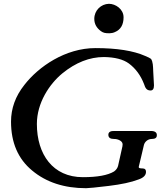

<svg xmlns="http://www.w3.org/2000/svg" viewBox="-20 -963 853 1010"><path d="M174 -311C174 -422 240 -521 308 -577C378 -634 451 -663 527 -663C584 -662 628 -651 658 -629C693 -603 720 -567 738 -520C744 -502 750 -487 772 -487C784 -487 790 -496 790 -514C789 -532 788 -557 786 -588C785 -614 785 -638 774 -654H773C770 -657 760 -662 743 -669C682 -696 595 -710 482 -710C324 -710 183 -613 108 -516C61 -457 38 -392 38 -323C38 -213 75 -127 149 -66C223 -4 318 27 433 27C446 27 485 23 552 15C618 7 670 -4 709 -19C735 -28 748 -41 748 -59C748 -71 742 -77 729 -77C716 -77 710 -79 710 -83C710 -84 710 -85 710 -86C719 -121 728 -164 737 -200C741 -217 758 -232 778 -232C796 -232 805 -238 805 -251C806 -266 795 -274 774 -274H582C561 -275 550 -268 550 -254C550 -239 560 -232 579 -232C596 -233 625 -223 625 -204L624 -193L601 -90C598 -79 591 -69 580 -61C547 -41 492 -31 416 -31C258 -31 174 -151 174 -311ZM553 -943C511 -942 476 -908 476 -864C476 -837 488 -816 511 -799C524 -790 533 -788 556 -788C565 -788 575 -790 584 -794C615 -807 630 -833 630 -872C630 -915 588 -943 553 -943Z"/></svg>

Font: fbb
Style: Bold Italic
Weight: 700
Italic angle: -12°
Designer: David J. Perry, Michael Sharpe
Version: Version 0.991